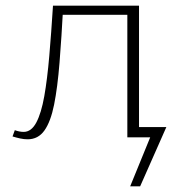

<svg xmlns="http://www.w3.org/2000/svg" viewBox="-20 -482 625 674"><path d="M459 0V-36H564L546 0ZM437 172 522 -36H564L472 172ZM77 7Q64 7 50.5 4Q37 1 24 -3L32 -25Q40 -22 48 -20.5Q56 -19 63 -19Q90 -19 107.5 -52Q125 -85 135.5 -144.5Q146 -204 153 -285.5Q160 -367 166 -462H202Q196 -350 189 -262.5Q182 -175 170 -115Q158 -55 136 -24Q114 7 77 7ZM427 0V-462H468V0ZM179 -430V-462H445V-430Z"/></svg>

Font: Ysabeau SC ExtraLight
Style: Regular
Weight: 250
Designer: Christian Thalmann (Catharsis Fonts)
Version: Version 2.001;gftools[0.9.30]; featfreeze: smcp